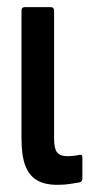

<svg xmlns="http://www.w3.org/2000/svg" viewBox="-20 -510 259 536"><path d="M140 6Q105 6 83 -7Q61 -20 50.5 -48Q40 -76 40 -123V-480Q40 -490 48 -490H122Q131 -490 131 -480V-123Q131 -95 139.5 -84.5Q148 -74 167 -74Q176 -74 185.5 -75Q195 -76 203 -78Q210 -79 210 -70V-12Q210 -4 203 -1Q191 1 175.5 3.5Q160 6 140 6Z"/></svg>

Font: Sofia Sans Extra Condensed SemiBold
Style: Regular
Weight: 600
Designer: Botio Nikoltchev, Ani Petrova
Foundry: lettersoup
Version: Version 4.101